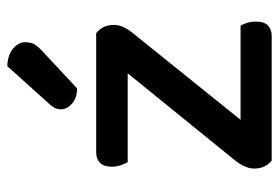

<svg xmlns="http://www.w3.org/2000/svg" viewBox="-136 -608 745 512"><g transform="rotate(-90 236.0 -352.5)"><path d="M63 0Q42 -18 42 -46Q42 -60 48.5 -73.5Q55 -87 64 -98L296 -384H59Q55 -391 51 -402Q47 -413 47 -426Q47 -448 57.5 -458Q68 -468 85 -468H403Q425 -451 425 -421Q425 -407 419 -394.5Q413 -382 403 -370L172 -83H423Q427 -77 430.5 -66Q434 -55 434 -42Q434 -20 423.5 -10Q413 0 396 0ZM315 -705Q345 -704 362 -689.5Q379 -675 379 -658Q379 -641 372 -630.5Q365 -620 348 -605L256 -519Q230 -519 215 -532.5Q200 -546 200 -562Q200 -572 204.5 -580Q209 -588 217 -596Z"/></g></svg>

Font: Baloo Paaji 2 Medium
Style: Regular
Weight: 500
Designer: Shuchita Grover, Noopur Datye and Ek Type
Foundry: Ek Type
Version: Version 1.640;hotconv 1.0.111;makeotfexe 2.5.65597; ttfautoh